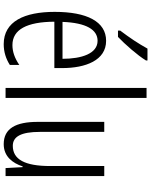

<svg xmlns="http://www.w3.org/2000/svg" viewBox="90 -895 815 1035"><g transform="rotate(90 497.5 -377.5)"><path d="M306 -765H242C215 -716 185 -671 145 -618V-606H179C218 -643 278 -711 306 -757ZM200 -542C96 -542 44 -438 44 -265C44 -102 95 10 218 10C260 10 297 -2 330 -23V-74C293 -49 259 -37 223 -37C139 -37 98 -115 97 -263H347V-305C347 -432 305 -542 200 -542ZM200 -496C269 -496 297 -410 297 -307H98C103 -435 140 -496 200 -496Z M508 0V-760H454V0Z M929 -532H875V-240C875 -103 839 -39 766 -39C716 -39 691 -84 691 -185V-532H637V-173C637 -56 672 10 757 10C823 10 859 -37 877 -92H881L886 0H929Z"/></g></svg>

Font: Noto Sans Display Condensed Light
Style: Regular
Weight: 300
Width: 3
Designer: Monotype Design Team
Foundry: Monotype Imaging Inc.
Version: Version 1.900